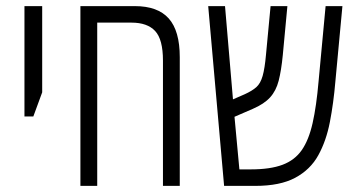

<svg xmlns="http://www.w3.org/2000/svg" viewBox="-20 -608 1165 628"><path d="M60 -227V-588H118V-306L89 -227Z M421 -588Q496 -588 532 -547.5Q568 -507 568 -421V0H513V-410Q513 -479 487.5 -506.5Q462 -534 410 -534H298V0H243V-588Z M713 0 661 -588H716L742 -283L781 -300Q805 -311 818.5 -323Q832 -335 839 -359.5Q846 -384 850 -429L865 -588H920L905 -428Q900 -377 891.5 -344Q883 -311 863.5 -289.5Q844 -268 807 -252L747 -226L763 -54H801Q864 -54 904 -69Q944 -84 967 -117Q990 -150 1002.5 -205.5Q1015 -261 1022 -342L1045 -588H1100L1077 -342Q1071 -271 1059 -209Q1047 -147 1021 -100Q995 -53 945.5 -26.5Q896 0 815 0Z"/></svg>

Font: Noto Sans Hebrew ExtraCondensed Light
Style: Regular
Weight: 300
Width: 2
Designer: Monotype Design Team
Foundry: Monotype Imaging Inc.
Version: Version 2.004; ttfautohint (v1.8.4.7-5d5b)